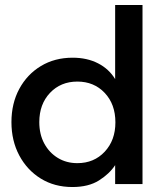

<svg xmlns="http://www.w3.org/2000/svg" viewBox="-20 -740 642 772"><path d="M271 12Q199 12 144 -22Q89 -56 57.5 -115Q26 -174 26 -249Q26 -324 57.5 -382.5Q89 -441 144.5 -474.5Q200 -508 272 -508Q330 -508 374 -485.5Q418 -463 443 -422V-720H553V0H443V-76Q420 -41 378 -14.5Q336 12 271 12ZM291 -84Q358 -84 401 -130Q444 -176 444 -248Q444 -321 401 -366.5Q358 -412 291 -412Q224 -412 181 -366.5Q138 -321 138 -249Q138 -200 158 -163Q178 -126 212.5 -105Q247 -84 291 -84Z"/></svg>

Font: HostGroteskMedium
Style: Regular
Weight: 500
Designer: Doukan Karapınar based on Poppins by Indian Type Foundry, Jonny Pinhorn
Foundry: Element Type
Version: Version 1.001; ttfautohint (v1.8.4.7-5d5b)